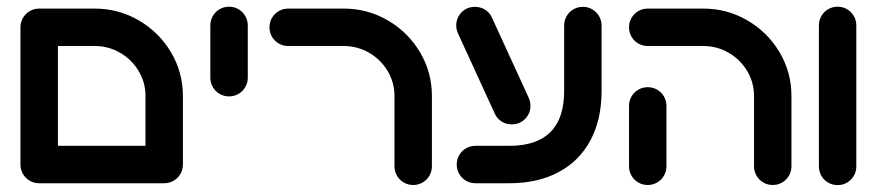

<svg xmlns="http://www.w3.org/2000/svg" viewBox="-20 -544 2603 570"><path d="M40.7 -463H151.9V-55.6H40.7ZM523 -55.6H411.9V-259.3Q411.9 -299.3 391.5 -333.3Q371.1 -367.4 336.5 -387.4Q301.9 -407.4 261.1 -407.4H96.3Q81.1 -407.4 68.3 -414.8Q55.6 -422.2 48.1 -435Q40.7 -447.8 40.7 -463Q40.7 -478.1 48.1 -490.9Q55.6 -503.7 68.3 -511.1Q81.1 -518.5 96.3 -518.5H261.1Q331.9 -518.5 392 -483.5Q452.2 -448.5 487.6 -388.9Q523 -329.3 523 -259.3ZM40.7 -55.6Q40.7 -70.7 48.1 -83.5Q55.6 -96.3 68.3 -103.7Q81.1 -111.1 96.3 -111.1H467.4Q482.6 -111.1 495.4 -103.7Q508.1 -96.3 515.6 -83.5Q523 -70.7 523 -55.6Q523 -40.4 515.6 -27.6Q508.1 -14.8 495.4 -7.4Q482.6 0 467.4 0H96.3Q81.1 0 68.3 -7.4Q55.6 -14.8 48.1 -27.6Q40.7 -40.4 40.7 -55.6Z M604.4 -313.3V-468.5Q604.4 -483.7 611.9 -496.5Q619.3 -509.3 632 -516.7Q644.8 -524.1 660 -524.1Q675.2 -524.1 688 -516.7Q700.7 -509.3 708.1 -496.5Q715.6 -483.7 715.6 -468.5V-313.3Q715.6 -298.1 708.1 -285.4Q700.7 -272.6 688 -265.2Q675.2 -257.8 660 -257.8Q644.8 -257.8 632 -265.2Q619.3 -272.6 611.9 -285.4Q604.4 -298.1 604.4 -313.3Z M1206.7 5.2Q1191.5 5.2 1178.7 -2.2Q1165.9 -9.6 1158.5 -22.4Q1151.1 -35.2 1151.1 -50.4V-259.3Q1151.1 -299.3 1130.7 -333.3Q1110.4 -367.4 1075.7 -387.4Q1041.1 -407.4 1000.4 -407.4H835.6Q820.4 -407.4 807.6 -414.8Q794.8 -422.2 787.4 -435Q780 -447.8 780 -463Q780 -478.1 787.4 -490.9Q794.8 -503.7 807.6 -511.1Q820.4 -518.5 835.6 -518.5H1000.4Q1071.1 -518.5 1131.3 -483.5Q1191.5 -448.5 1226.9 -388.9Q1262.2 -329.3 1262.2 -259.3V-50.4Q1262.2 -35.2 1254.8 -22.4Q1247.4 -9.6 1234.6 -2.2Q1221.9 5.2 1206.7 5.2Z M1335.9 -55.6Q1335.9 -70.7 1343.3 -83.5Q1350.7 -96.3 1363.5 -103.7Q1376.3 -111.1 1391.5 -111.1H1492.6Q1573.3 -111.1 1614.1 -151.9Q1654.8 -192.6 1654.8 -273.3V-468.1Q1654.8 -483.3 1662.2 -496.1Q1669.6 -508.9 1682.4 -516.3Q1695.2 -523.7 1710.4 -523.7Q1725.6 -523.7 1738.3 -516.3Q1751.1 -508.9 1758.5 -496.1Q1765.9 -483.3 1765.9 -468.1V-273.3Q1765.9 -189.3 1733 -127.6Q1700 -65.9 1638.3 -33Q1576.7 0 1492.6 0H1391.5Q1376.3 0 1363.5 -7.4Q1350.7 -14.8 1343.3 -27.6Q1335.9 -40.4 1335.9 -55.6ZM1449.3 -205.9 1340 -444.1Q1334.4 -456.3 1334.4 -468.5Q1334.4 -483.3 1341.5 -495.9Q1348.5 -508.5 1361.1 -516.1Q1373.7 -523.7 1390 -523.7Q1406.7 -523.7 1420.2 -515.2Q1433.7 -506.7 1440 -492.6L1549.3 -254.4Q1554.8 -242.2 1554.8 -230Q1554.8 -215.2 1547.8 -202.6Q1540.7 -190 1528.1 -182.4Q1515.6 -174.8 1499.3 -174.8Q1482.6 -174.8 1469.1 -183.3Q1455.6 -191.9 1449.3 -205.9Z M1847.4 -50.4V-229.6Q1847.4 -244.8 1854.8 -257.6Q1862.2 -270.4 1875 -277.8Q1887.8 -285.2 1903 -285.2Q1918.1 -285.2 1930.9 -277.8Q1943.7 -270.4 1951.1 -257.6Q1958.5 -244.8 1958.5 -229.6V-50.4Q1958.5 -35.2 1951.1 -22.4Q1943.7 -9.6 1930.9 -2.2Q1918.1 5.2 1903 5.2Q1887.8 5.2 1875 -2.2Q1862.2 -9.6 1854.8 -22.4Q1847.4 -35.2 1847.4 -50.4ZM2274.1 5.2Q2258.9 5.2 2246.1 -2.2Q2233.3 -9.6 2225.9 -22.4Q2218.5 -35.2 2218.5 -50.4V-259.3Q2218.5 -299.3 2198.1 -333.3Q2177.8 -367.4 2143.1 -387.4Q2108.5 -407.4 2067.8 -407.4H1903Q1887.8 -407.4 1875 -414.8Q1862.2 -422.2 1854.8 -435Q1847.4 -447.8 1847.4 -463Q1847.4 -478.1 1854.8 -490.9Q1862.2 -503.7 1875 -511.1Q1887.8 -518.5 1903 -518.5H2067.8Q2138.5 -518.5 2198.7 -483.5Q2258.9 -448.5 2294.3 -388.9Q2329.6 -329.3 2329.6 -259.3V-50.4Q2329.6 -35.2 2322.2 -22.4Q2314.8 -9.6 2302 -2.2Q2289.3 5.2 2274.1 5.2Z M2411.1 -50V-468.5Q2411.1 -483.7 2418.5 -496.5Q2425.9 -509.3 2438.7 -516.7Q2451.5 -524.1 2466.7 -524.1Q2481.9 -524.1 2494.6 -516.7Q2507.4 -509.3 2514.8 -496.5Q2522.2 -483.7 2522.2 -468.5V-50Q2522.2 -34.8 2514.8 -22Q2507.4 -9.3 2494.6 -1.9Q2481.9 5.6 2466.7 5.6Q2451.5 5.6 2438.7 -1.9Q2425.9 -9.3 2418.5 -22Q2411.1 -34.8 2411.1 -50Z"/></svg>

Font: 26F Galaxy Hebrew Black
Style: Regular
Weight: 900
Designer: C₂₉H₂₅N₃O₅
Version: Version 1.000